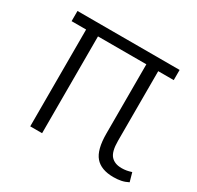

<svg xmlns="http://www.w3.org/2000/svg" viewBox="-122 -669 843 821"><g transform="rotate(30 299.5 -258.5)"><path d="M543.9 -478H467.3V-133.8Q467.3 -81.1 485.6 -60.8Q503.9 -40.5 538.1 -40.5Q551.3 -40.5 562.3 -42.5Q573.2 -44.4 586.9 -48.8L599.1 -5.4Q582 3.4 564.9 6.8Q547.9 10.3 527.3 10.3Q466.3 10.3 437.5 -23.2Q408.7 -56.6 408.7 -136.2V-478H169.9V0H111.3V-478H39.6V-528.3H543.9Z"/></g></svg>

Font: Roboto Web
Style: Light
Weight: 300
Designer: Google
Version: Version 1.200310; 2013